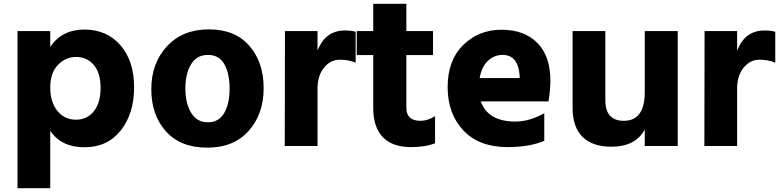

<svg xmlns="http://www.w3.org/2000/svg" viewBox="-20 -737 4110 1013"><path d="M72.3 255.9V-573.2H245.1V-490.2Q307.6 -581.1 425.3 -581.1Q543 -581.1 615.2 -498.5Q687.5 -416 687.5 -276.9Q687.5 -137.7 617.2 -48.8Q546.9 40 425.3 40Q303.7 40 245.1 -46.9V255.9ZM285.6 -394.5Q245.1 -352.5 245.1 -274.9Q245.1 -197.3 283.2 -151.4Q321.3 -105.5 380.4 -105.5Q439.5 -105.5 475.1 -149.9Q510.7 -194.3 510.7 -273.4Q510.7 -352.5 474.6 -394.5Q438.5 -436.5 382.3 -436.5Q326.2 -436.5 285.6 -394.5Z M855.5 -43.9Q778.3 -129.9 778.3 -266.6Q778.3 -403.3 860.8 -492.7Q943.4 -582 1082 -582Q1220.7 -582 1295.9 -495.1Q1371.1 -408.2 1371.1 -272Q1371.1 -135.7 1292.5 -46.9Q1213.9 42 1073.2 42Q932.6 42 855.5 -43.9ZM987.8 -397.5Q958 -347.7 958 -270Q958 -192.4 988.3 -142.1Q1018.6 -91.8 1076.7 -91.8Q1134.8 -91.8 1163.1 -141.1Q1191.4 -190.4 1191.4 -269Q1191.4 -347.7 1164.1 -397.5Q1136.7 -447.3 1077.1 -447.3Q1017.6 -447.3 987.8 -397.5Z M1482.4 33.2 1483.4 -573.2H1655.3V-469.7Q1696.3 -576.2 1799.8 -576.2Q1833 -576.2 1856.4 -569.3V-406.2Q1821.3 -421.9 1772.5 -421.9Q1723.6 -421.9 1689.5 -379.9Q1655.3 -337.9 1655.3 -269.5V33.2Z M1862.3 -446.3V-573.2H1949.2V-716.8H2124V-573.2H2264.6V-446.3H2124V-167Q2124 -99.6 2199.2 -99.6Q2236.3 -99.6 2275.4 -124V18.6Q2225.6 39.1 2148.4 39.1Q2049.8 39.1 1999.5 -13.7Q1949.2 -66.4 1949.2 -167V-446.3Z M2883.8 -311.5Q2883.8 -265.6 2874 -202.1H2516.6Q2554.7 -95.7 2699.2 -95.7Q2773.4 -95.7 2851.6 -139.6V5.9Q2774.4 39.1 2657.2 39.1Q2507.8 39.1 2424.8 -48.8Q2341.8 -136.7 2341.8 -277.8Q2341.8 -418.9 2423.8 -499.5Q2505.9 -580.1 2626 -580.1Q2746.1 -580.1 2814.9 -510.7Q2883.8 -441.4 2883.8 -311.5ZM2510.7 -325.2H2721.7V-339.8Q2712.9 -447.3 2631.8 -447.3Q2587.9 -447.3 2554.7 -416.5Q2521.5 -385.7 2510.7 -325.2Z M3001 -168V-573.2H3173.8V-208Q3173.8 -99.6 3271.5 -99.6Q3381.8 -99.6 3381.8 -252V-573.2H3555.7V33.2H3381.8V-53.7Q3333 37.1 3205.1 37.1Q3106.4 37.1 3053.7 -14.6Q3001 -66.4 3001 -168Z M3696.3 33.2 3697.3 -573.2H3869.1V-469.7Q3910.2 -576.2 4013.7 -576.2Q4046.9 -576.2 4070.3 -569.3V-406.2Q4035.2 -421.9 3986.3 -421.9Q3937.5 -421.9 3903.3 -379.9Q3869.1 -337.9 3869.1 -269.5V33.2Z"/></svg>

Font: GenEi M Gothic v2 Heavy
Style: Regular
Weight: 800
Version: Version 2.0